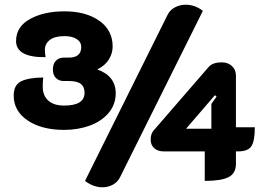

<svg xmlns="http://www.w3.org/2000/svg" viewBox="-20 -757 1136 813"><path d="M689 -693Q699 -714 720 -725.5Q741 -737 766 -737Q806 -737 839 -711L489 -8Q479 13 459 24.5Q439 36 414 36Q375 36 340 9ZM38 -352Q38 -397 69 -412.5Q100 -428 163 -429Q161 -411 161 -389Q161 -353 184 -331.5Q207 -310 252 -310Q338 -310 338 -364Q338 -389 322.5 -401.5Q307 -414 270 -414H249Q230 -414 217 -426.5Q204 -439 204 -463Q204 -487 217 -500Q230 -513 249 -513H271Q324 -513 324 -558Q324 -579 305 -591.5Q286 -604 253 -604Q211 -604 190.5 -587.5Q170 -571 170 -546Q170 -532 173 -515Q112 -514 80 -531Q48 -548 48 -583Q48 -644 107 -676.5Q166 -709 253 -709Q344 -709 400.5 -669Q457 -629 457 -560Q457 -532 441.5 -506Q426 -480 392 -463Q470 -435 470 -362Q470 -315 440.5 -279.5Q411 -244 361 -225.5Q311 -207 252 -207Q156 -207 97 -247Q38 -287 38 -352ZM847 -116H673Q648 -116 633 -129.5Q618 -143 618 -166Q618 -191 631 -205L864 -474Q881 -493 919 -493Q945 -493 962 -477.5Q979 -462 979 -437V-218H1059Q1059 -160 1044.5 -138Q1030 -116 989 -116H979V-63Q979 -23 948 -7Q917 9 847 9ZM875 -212V-317L897 -348L890 -354L768 -212Z"/></svg>

Font: K2D
Style: Bold
Weight: 700
Designer: Katatrad Aksorn Co.,Ltd.
Foundry: Cadson Demak Co.,Ltd.
Version: Version 1.000; ttfautohint (v1.6)